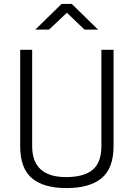

<svg xmlns="http://www.w3.org/2000/svg" viewBox="-20 -949 682 979"><path d="M144 -204Q144 -46 317 -46Q407 -46 452 -83Q497 -120 497 -204V-695H559V-204Q559 -91 498 -40.5Q437 10 319.5 10Q202 10 142.5 -40.5Q83 -91 83 -204V-695H144ZM160 -798 294 -929H346L480 -798H411L321 -884L230 -798Z"/></svg>

Font: Titillium Web Light
Style: Regular
Weight: 300
Version: Version 1.002;PS 57.000;hotconv 1.0.70;makeotf.lib2.5.55311